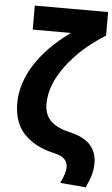

<svg xmlns="http://www.w3.org/2000/svg" viewBox="-60 -775 574 981"><g transform="rotate(5 227.0 -284.0)"><path d="M181 -241Q181 -188 211.5 -155.5Q242 -123 309 -107Q385 -90 418.5 -52.5Q452 -15 452 41Q452 73 443 103Q434 133 418 167L286 156Q312 104 312 74Q312 50 296.5 33Q281 16 241 7Q143 -15 87.5 -73Q32 -131 32 -231Q32 -331 94 -429Q156 -527 274 -612H78V-735H454V-614Q330 -537 255.5 -436.5Q181 -336 181 -241Z"/></g></svg>

Font: Geom
Style: Bold
Weight: 700
Version: Version 1.102